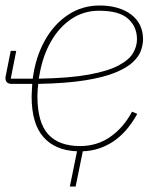

<svg xmlns="http://www.w3.org/2000/svg" viewBox="-46 -538 579 698"><path d="M255 12 229 140H208L234 12Q155 9 112 -39.5Q69 -88 69 -187Q69 -199 70 -212Q71 -225 72 -245L85 -233H-2Q-14 -233 -20 -238Q-26 -243 -26 -253Q-26 -255 -26 -257Q-26 -259 -25 -263L-7 -353H13L-7 -252H73Q83 -329 116 -389Q149 -449 200.5 -483.5Q252 -518 316 -518Q352 -518 381 -509.5Q410 -501 431 -485Q452 -469 463 -446.5Q474 -424 474 -395Q474 -376 466.5 -354.5Q459 -333 437.5 -312.5Q416 -292 374 -274.5Q332 -257 263.5 -246Q195 -235 93 -233Q92 -226 91 -211.5Q90 -197 90 -189Q90 -93 129 -50Q168 -7 245 -7Q307 -7 355 -40.5Q403 -74 434 -132L453 -124Q416 -57 365.5 -23.5Q315 10 255 12ZM314 -499Q258 -499 213.5 -469Q169 -439 139.5 -387.5Q110 -336 98 -269L95 -252Q208 -254 278 -267Q348 -280 386 -300.5Q424 -321 438 -345.5Q452 -370 452 -395Q452 -441 419.5 -470Q387 -499 314 -499Z"/></svg>

Font: IBM Plex Sans Thin
Style: Italic
Weight: 250
Italic angle: -11.31°
Designer: Mike Abbink, Paul van der Laan, Pieter van Rosmalen
Foundry: Bold Monday
Version: Version 3.201